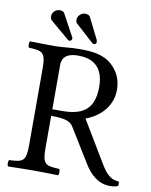

<svg xmlns="http://www.w3.org/2000/svg" viewBox="-92 -903 774 981"><g transform="rotate(10 295.0 -412.5)"><path d="M189 -122V-291C273 -291 292 -276 306 -253L413 -79C442 -32 485 10 545 10C560 10 577 8 587 3C591 -4 590 -13 586 -21C541 -21 516 -55 490 -98L364 -308C407 -322 497 -374 497 -479C497 -529 480 -570 444 -604C396 -649 334 -652 271 -652C224 -652 182 -645 146 -645C111 -645 64 -646 17 -647C11 -641 11 -620 17 -614C87 -611 104 -606 104 -523V-122C104 -39 87 -34 17 -31C11 -25 11 -4 17 2C62 1 109 0 147 0C185 0 232 1 276 2C282 -4 282 -25 276 -31C206 -34 189 -39 189 -122ZM272 -618C333 -618 405 -596 405 -478C405 -353 334 -325 237 -325H189V-554C189 -583 201 -618 272 -618ZM100 -792C100 -783 103 -776 107 -772L206 -688C208 -686 211 -685 214 -685C219 -685 227 -690 227 -698C227 -701 226 -704 223 -709L164 -818C159 -826 152 -830 141 -830C112 -830 100 -808 100 -792ZM231 -797C231 -789 233 -782 238 -778L326 -698C330 -694 334 -690 340 -690C347 -690 353 -695 353 -702C353 -704 352 -709 351 -713L296 -823C291 -831 284 -835 269 -835C253 -835 231 -820 231 -797Z"/></g></svg>

Font: Libertinus Serif
Style: Regular
Weight: 400
Designer: Philipp H. Poll, Khaled Hosny
Foundry: Caleb Maclennan
Version: Version 7.050;RELEASE